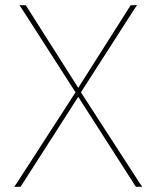

<svg xmlns="http://www.w3.org/2000/svg" viewBox="-20 -730 621 740"><path d="M281.5 -391.5 481.2 -706 484.2 -710H508.2L497.2 -694L291.9 -374.2L517.2 -26L528.2 -10H504.2L501.2 -14L281.5 -356.8L61.8 -14L58.8 -10H34.8L45.8 -26L271.1 -374.2L65.8 -694L54.8 -710H78.8L81.8 -706Z"/></svg>

Font: Nordica Plus
Style: NordicaClassicUltraLightCond
Weight: 300
Version: Version 1.01